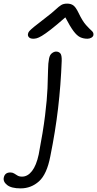

<svg xmlns="http://www.w3.org/2000/svg" viewBox="-154 -781 536 1061"><path d="M-40 260Q-91 260 -114.5 241.5Q-138 223 -133 200Q-127 172 -97 172Q-85 172 -76 177.5Q-67 183 -57.5 189Q-48 195 -32 195Q-1 195 23 164Q47 133 60 72Q84 -53 95 -142.5Q106 -232 108.5 -293Q111 -354 111.5 -393.5Q112 -433 117 -457Q121 -478 133 -487Q145 -496 156 -496Q170 -496 179 -486.5Q188 -477 187 -444Q182 -311 167 -183Q152 -55 124 83Q105 182 61.5 221Q18 260 -40 260ZM30 -567Q13 -567 5.5 -575.5Q-2 -584 1 -595Q2 -602 8.5 -609.5Q15 -617 35 -633.5Q55 -650 97 -682Q134 -710 152.5 -727.5Q171 -745 184 -753Q197 -761 217 -761Q238 -761 251.5 -751Q265 -741 280 -710Q302 -664 321.5 -642.5Q341 -621 353 -610.5Q365 -600 362 -586Q360 -578 350.5 -572.5Q341 -567 329 -567Q307 -567 289 -575.5Q271 -584 252 -609.5Q233 -635 207 -685Q158 -642 127 -618Q96 -594 77.5 -583Q59 -572 48.5 -569.5Q38 -567 30 -567Z"/></svg>

Font: Shantell Sans Normal
Style: Italic
Weight: 300
Italic angle: -11.31°
Designer: Stephen Nixon, Anya Danilova, Shantell Martin
Foundry: Arrow Type
Version: Version 1.008;[a672d596b]